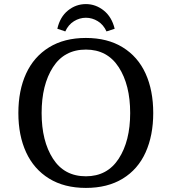

<svg xmlns="http://www.w3.org/2000/svg" viewBox="-20 -906 842 941"><path d="M70 -352Q70 -463 108 -545.5Q146 -628 220.5 -674Q295 -720 401 -720Q507 -720 581.5 -674Q656 -628 693.5 -545.5Q731 -463 731 -352Q731 -242 693.5 -159Q656 -76 581.5 -30.5Q507 15 401 15Q295 15 220.5 -31Q146 -77 108 -159.5Q70 -242 70 -352ZM618 -352Q618 -490 562 -576.5Q506 -663 401 -663Q295 -663 239.5 -576.5Q184 -490 184 -352Q184 -215 239.5 -128.5Q295 -42 401 -42Q506 -42 562 -128.5Q618 -215 618 -352ZM401 -819Q370 -819 342.5 -802Q315 -785 300 -752L261 -765Q274 -823 313 -854.5Q352 -886 401 -886Q449 -886 488.5 -854.5Q528 -823 542 -765L502 -752Q487 -785 459.5 -802Q432 -819 401 -819Z"/></svg>

Font: Andada Pro Medium
Style: Regular
Weight: 500
Designer: Carolina Giovagnoli
Foundry: Huerta Tipografica
Version: Version 3.005; ttfautohint (v1.8.4)